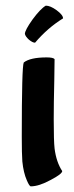

<svg xmlns="http://www.w3.org/2000/svg" viewBox="-20 -608 260 679"><path d="M82 -468Q70 -479 68 -488Q68 -501 95 -539Q123 -577 142 -588Q158 -588 180 -572Q203 -555 203 -543Q148 -509 104 -457Q95 -457 82 -468ZM173 -399 172 -325Q170 -243 170 -186Q170 -109 173 -83Q179 -35 200 -3Q200 7 160 28Q118 51 89 51Q84 51 75 30Q63 3 59 -37Q57 -63 57 -124Q57 -373 64 -387Q87 -405 145 -405Q168 -405 173 -399Z"/></svg>

Font: Bubblegum Sans
Style: Regular
Weight: 400
Designer: Angel Koziupa and Alejandro Paul
Foundry: Angel Koziupa and Alejandro Paul
Version: Version 1.001